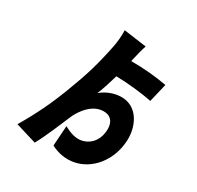

<svg xmlns="http://www.w3.org/2000/svg" viewBox="-156 -1014 1313 1278"><g transform="rotate(20 500.0 -375.5)"><path d="M610 -424C561 -424 514 -408 486 -390C508 -424 536 -476 567 -539C656 -521 759 -492 835 -462L893 -596C810 -627 728 -649 625 -668L632 -684C641 -707 667 -765 682 -792L514 -846C511 -813 495 -755 482 -722C424 -575 383 -491 287 -331C227 -231 150 -121 57 -14L207 62C264 -8 338 -127 381 -192C418 -239 474 -293 546 -293C598 -293 651 -264 631 -178C611 -93 548 -58 494 -58C449 -58 410 -80 368 -113L331 37C379 75 437 95 495 95C626 95 748 -10 781 -164C806 -278 764 -424 610 -424Z"/></g></svg>

Font: ChiuKong Gothic MN Heavy
Style: Regular
Weight: 900
Designer: Ryoko NISHIZUKA 西塚涼子 (kana, bopomofo & ideographs); Paul D. Hunt (Latin, Greek & Cyrillic); Sandoll Communications 산돌커뮤니
Foundry: Adobe
Version: Version 1.300